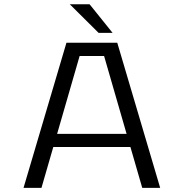

<svg xmlns="http://www.w3.org/2000/svg" viewBox="-20 -906 890 926"><path d="M523 -747.5H455.5L316.5 -885.5H412ZM666 0 609 -197H237L180 0H93.5L300.5 -700H545.5L752.5 0ZM364 -636 255.5 -260.5H590.5L482 -636Z"/></svg>

Font: League Mono Wide Light
Style: Regular
Weight: 300
Width: 8
Designer: Tyler Finck
Foundry: The League of Moveable Type / Tyler Finck
Version: Version 2.210